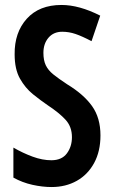

<svg xmlns="http://www.w3.org/2000/svg" viewBox="-20 -744 459 774"><path d="M385 -198Q385 -134 359.5 -87Q334 -40 289.5 -15Q245 10 188 10Q151 10 110.5 1Q70 -8 34 -28V-149Q72 -127 111.5 -112.5Q151 -98 187 -98Q229 -98 249.5 -125.5Q270 -153 270 -191Q270 -233 244.5 -261Q219 -289 172 -320Q144 -339 113 -364Q82 -389 60.5 -427Q39 -465 39 -525Q38 -613 88 -668.5Q138 -724 228 -724Q299 -724 384 -681L349 -578Q311 -598 284.5 -607Q258 -616 231 -616Q196 -616 175.5 -592Q155 -568 155 -531Q155 -501 164.5 -481Q174 -461 195 -444Q216 -427 251 -404Q317 -364 351 -316.5Q385 -269 385 -198Z"/></svg>

Font: Noto Sans Tamil ExtraCondensed SemiBold
Style: Regular
Weight: 600
Width: 2
Designer: Jelle Bosma - Monotype Design Team
Foundry: Monotype Imaging Inc.
Version: Version 2.004; ttfautohint (v1.8.4.7-5d5b)